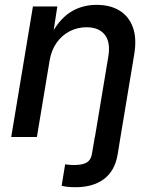

<svg xmlns="http://www.w3.org/2000/svg" viewBox="-20 -573 642 803"><path d="M237.8 204.1 252.4 114.3Q261.2 115.7 272 116.5Q282.7 117.2 289.1 117.2Q326.2 117.2 343.5 106.2Q360.8 95.2 364.7 69.3L376.5 0H483.9L471.7 74.7Q460 142.1 414.6 176Q369.1 210 295.4 210Q277.3 210 262.2 208.3Q247.1 206.5 237.8 204.1ZM187.5 -319.8 134.3 0H26.9L117.7 -545.9H219.7L199.2 -412.1L187.5 -416Q222.7 -487.8 271.7 -520.3Q320.8 -552.7 383.8 -552.7Q440.9 -552.7 480.2 -528.6Q519.5 -504.4 536.1 -457.8Q552.7 -411.1 541 -343.3L483.9 0H377L433.1 -336.9Q442.9 -397 418 -428Q393.1 -459 341.8 -459Q304.2 -459 271.7 -442.4Q239.3 -425.8 217 -394.5Q194.8 -363.3 187.5 -319.8Z"/></svg>

Font: Inter Medium
Style: Italic
Weight: 500
Italic angle: -9.3988°
Designer: Rasmus Andersson
Foundry: rsms
Version: Version 4.001;git-66647c0bb